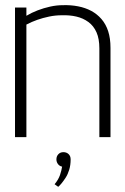

<svg xmlns="http://www.w3.org/2000/svg" viewBox="-20 -530 483 742"><path d="M191 182 205 192Q210 188 217.5 179Q225 170 233.5 157Q242 144 247.5 126Q253 108 253 86Q253 73 245 65.5Q237 58 225 58Q213 58 205.5 66Q198 74 198 86Q198 96 204 104Q210 112 220 114Q218 128 212 146Q206 164 191 182ZM364 -343V0H407V-345Q407 -382 398 -409.5Q389 -437 372 -456.5Q355 -476 332.5 -488Q310 -500 282 -505.5Q254 -511 223 -510Q199 -510 174 -504.5Q149 -499 125.5 -490Q102 -481 82 -469V-501H38V0H82V-435Q103 -446 124.5 -453.5Q146 -461 170 -466Q194 -471 219 -471Q249 -472 275 -466Q301 -460 321.5 -445Q342 -430 353 -405Q364 -380 364 -343Z"/></svg>

Font: Advent Pro Light
Style: Regular
Weight: 300
Version: Version 3.000